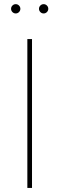

<svg xmlns="http://www.w3.org/2000/svg" viewBox="-20 -918 290 938"><path d="M136.4 -727.3V0H113.6V-727.3ZM56.8 -852.3Q47.6 -852.3 40.8 -859Q34.1 -865.8 34.1 -875Q34.1 -884.2 40.8 -891Q47.6 -897.7 56.8 -897.7Q66.1 -897.7 72.8 -891Q79.5 -884.2 79.5 -875Q79.5 -865.8 72.8 -859Q66.1 -852.3 56.8 -852.3ZM193.2 -852.3Q183.9 -852.3 177.2 -859Q170.5 -865.8 170.5 -875Q170.5 -884.2 177.2 -891Q183.9 -897.7 193.2 -897.7Q202.4 -897.7 209.2 -891Q215.9 -884.2 215.9 -875Q215.9 -865.8 209.2 -859Q202.4 -852.3 193.2 -852.3Z"/></svg>

Font: Inter UI Thin
Style: Regular
Weight: 100
Designer: Rasmus Andersson
Foundry: rsms
Version: 3.2;8d6f07862